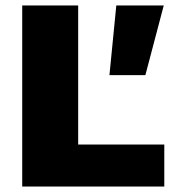

<svg xmlns="http://www.w3.org/2000/svg" viewBox="-20 -680 644 700"><path d="M265 -153H579V0H61V-660H265ZM577 -660 510 -406H379L404 -660Z"/></svg>

Font: Elaine Sans ExtraBold
Style: Regular
Weight: 800
Designer: Wei Huang
Foundry: Wei Huang
Version: Version 2.001;December 24, 2019;FontCreator 12.0.0.2547 64-b